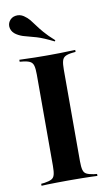

<svg xmlns="http://www.w3.org/2000/svg" viewBox="-87 -813 488 857"><g transform="rotate(-10 156.5 -384.0)"><path d="M146 -2.4Q121 -2.4 98.8 -2Q76.6 -1.6 59.3 -1.2Q41.9 -0.8 29.8 0V-8.9L45.2 -10.5Q66.1 -13.7 77 -19.4Q87.9 -25 91.5 -38.7Q95.2 -52.4 95.2 -78.2V-492.7Q95.2 -518.5 91.5 -532.3Q87.9 -546 77 -552Q66.1 -558.1 45.2 -560.5L29.8 -562.1V-571Q41.9 -571 59.3 -570.2Q76.6 -569.4 98.8 -569Q121 -568.5 146 -568.5H157.3H166.9Q192.7 -568.5 214.5 -569Q236.3 -569.4 254 -570.2Q271.8 -571 283.1 -571V-562.1L267.7 -560.5Q246.8 -558.1 235.9 -552Q225 -546 221.4 -532.3Q217.7 -518.5 217.7 -492.7V-78.2Q217.7 -52.4 221.4 -38.7Q225 -25 235.9 -19.4Q246.8 -13.7 267.7 -10.5L283.1 -8.9V0Q271.8 -0.8 254 -1.2Q236.3 -1.6 214.5 -2Q192.7 -2.4 166.9 -2.4H157.3ZM200 -624.2Q153.2 -647.6 123.4 -656.5Q93.5 -665.3 73.4 -670.2Q53.2 -675 35.5 -686.3Q17.7 -697.6 12.9 -715.3Q8.1 -733.1 17.7 -748.4Q28.2 -764.5 47.6 -767.3Q66.9 -770.2 83.9 -758.9Q99.2 -748.4 108.9 -736.7Q118.5 -725 129.4 -709.7Q140.3 -694.4 157.3 -674.6Q174.2 -654.8 203.2 -629Z"/></g></svg>

Font: Playfair 144pt SemiCondensed
Style: Bold
Weight: 700
Width: 4
Designer: Claus Eggers Sørensen
Foundry: Claus Eggers Sørensen
Version: Version 2.203